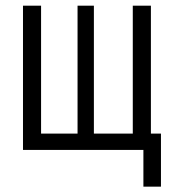

<svg xmlns="http://www.w3.org/2000/svg" viewBox="-20 -538 626 689"><path d="M62.5 0H494.6V131.8H557.6V-58.6H521.5V-517.6H456.5V-58.6H316.9V-517.6H258.3V-58.6H127.4V-517.6H62.5Z"/></svg>

Font: Cascadia Code Light
Style: Regular
Weight: 300
Monospace: yes
Designer: Aaron Bell
Foundry: Saja Typeworks
Version: Version 2404.023